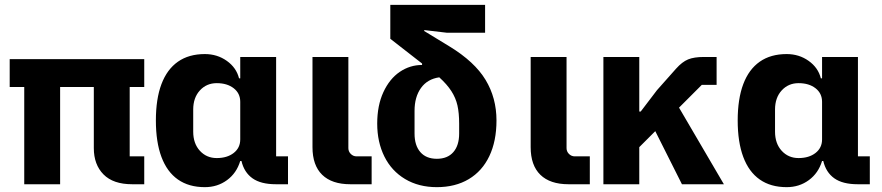

<svg xmlns="http://www.w3.org/2000/svg" viewBox="-20 -760 3640 792"><path d="M80 -401H20V-516H575V-401H515V-115H575V0H525Q447 0 407 -40.5Q367 -81 367 -149V-401H228V0H80Z M1168 0H1118Q1056 0 1021.5 -24.5Q987 -49 976 -96H971Q956 -46 916.5 -17Q877 12 825 12Q759 12 714 -19.5Q669 -51 646 -112.5Q623 -174 623 -263Q623 -352 646 -413Q669 -474 714 -505.5Q759 -537 825 -537Q876 -537 915.5 -509Q955 -481 966 -437H971V-525H1119V-115H1168ZM971 -185V-340Q971 -375 944 -396Q917 -417 874 -417Q832 -417 804.5 -387Q777 -357 777 -308V-217Q777 -168 804.5 -138Q832 -108 874 -108Q917 -108 944 -129Q971 -150 971 -185Z M1513 0H1425Q1349 0 1309 -39Q1269 -78 1269 -153V-525H1417V-149Q1417 -135 1427 -125Q1437 -115 1451 -115H1513Z M1823 -625 1730 -636V-632L1835 -568Q1938 -505 1983 -430.5Q2028 -356 2028 -263Q2028 -178 1998.5 -116Q1969 -54 1913.5 -21Q1858 12 1782 12Q1707 12 1651 -21.5Q1595 -55 1565.5 -114.5Q1536 -174 1536 -250Q1536 -325 1561.5 -380Q1587 -435 1629 -463.5Q1671 -492 1721 -492V-498L1590 -600V-740H1981V-625ZM1792 -441Q1743 -434 1716.5 -397Q1690 -360 1690 -303V-209Q1690 -160 1714 -132.5Q1738 -105 1782 -105Q1826 -105 1850 -132.5Q1874 -160 1874 -209V-250Q1874 -294 1867 -325Q1860 -356 1842 -384Q1824 -412 1792 -441Z M2413 0H2325Q2249 0 2209 -39Q2169 -78 2169 -153V-525H2317V-149Q2317 -135 2327 -125Q2337 -115 2351 -115H2413Z M2683 -219 2617 -153V0H2469V-525H2617V-300H2623L2690 -388L2769 -477Q2794 -505 2818.5 -515Q2843 -525 2884 -525H2936V-410H2875L2781 -316L2966 0H2793Z M3568 0H3518Q3456 0 3421.5 -24.5Q3387 -49 3376 -96H3371Q3356 -46 3316.5 -17Q3277 12 3225 12Q3159 12 3114 -19.5Q3069 -51 3046 -112.5Q3023 -174 3023 -263Q3023 -352 3046 -413Q3069 -474 3114 -505.5Q3159 -537 3225 -537Q3276 -537 3315.5 -509Q3355 -481 3366 -437H3371V-525H3519V-115H3568ZM3371 -185V-340Q3371 -375 3344 -396Q3317 -417 3274 -417Q3232 -417 3204.5 -387Q3177 -357 3177 -308V-217Q3177 -168 3204.5 -138Q3232 -108 3274 -108Q3317 -108 3344 -129Q3371 -150 3371 -185Z"/></svg>

Font: iA Writer Quattro V
Style: Regular
Weight: 400
Designer: Mike Abbink, Paul van der Laan, Pieter van Rosmalen, Oliver Reichenstein
Foundry: Information Architects Inc.
Version: Version 2.000